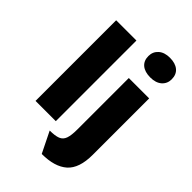

<svg xmlns="http://www.w3.org/2000/svg" viewBox="-297 -923 1246 1246"><g transform="rotate(45 326.0 -300.0)"><path d="M71 0V-740H257V0ZM490 -634Q439 -634 411 -657.5Q383 -681 383 -724Q383 -764 411.5 -789.5Q440 -815 490 -815Q540 -815 568.5 -791.5Q597 -768 597 -724Q597 -684 568.5 -659Q540 -634 490 -634ZM343 215 272 71Q321 71 347.5 60.5Q374 50 384 21.5Q394 -7 394 -59V-533H581V-15Q581 109 521 162Q461 215 343 215Z"/></g></svg>

Font: Lexend Deca ExtraBold
Style: Regular
Weight: 800
Designer: Bonnie Shaver-Troup, Thomas Jockin
Foundry: Lexend
Version: Version 1.008; ttfautohint (v1.8.4.7-5d5b)